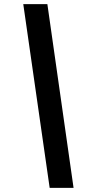

<svg xmlns="http://www.w3.org/2000/svg" viewBox="-20 -795 510 924"><path d="M219 109 92 -775H208L334 109Z"/></svg>

Font: Host Grotesk SemiBold
Style: Italic
Weight: 600
Italic angle: -8°
Designer: Doğukan Karapınar based on Poppins by Indian Type Foundry, Jonny Pinhorn
Foundry: Element Type
Version: Version 1.001; ttfautohint (v1.8.4.7-5d5b)